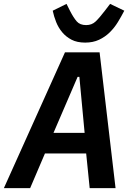

<svg xmlns="http://www.w3.org/2000/svg" viewBox="-49 -967 669 987"><path d="M412 0 394 -178H182L106 0H-29L285 -698H463L545 0ZM359 -572H350L226 -284H386ZM389 -748Q347 -748 318.5 -763Q290 -778 270.5 -801.5Q251 -825 239.5 -854Q228 -883 222 -912L293 -947L311 -911Q329 -876 345.5 -857Q362 -838 394 -838Q423 -838 442.5 -856.5Q462 -875 491 -913L517 -947L590 -912Q575 -883 557 -853.5Q539 -824 515 -800.5Q491 -777 460 -762.5Q429 -748 389 -748Z"/></svg>

Font: IBM Plex Mono SemiBold
Style: Italic
Weight: 600
Italic angle: -9°
Monospace: yes
Designer: Mike Abbink, Paul van der Laan, Pieter van Rosmalen
Foundry: Bold Monday
Version: Version 2.3